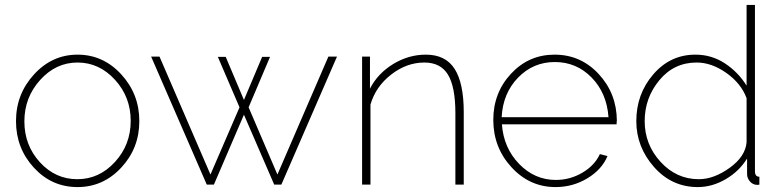

<svg xmlns="http://www.w3.org/2000/svg" viewBox="-20 -750 3170 780"><path d="M295 10Q190 10 117.5 -69Q45 -148 45 -258Q45 -368 118.5 -448Q192 -528 295 -528Q399 -528 472.5 -448Q546 -368 546 -258Q546 -148 472.5 -69Q399 10 295 10ZM143 -425Q79 -354 79 -257Q79 -160 142 -91Q205 -22 294 -22Q383 -22 447 -92Q511 -162 511 -259Q511 -356 447 -426Q383 -496 295 -496Q207 -496 143 -425Z M1107 -41 1314 -520H1349L1123 0H1094L971 -284L849 0H820L594 -520H628L835 -41L953 -314L865 -519H897L971 -344L1045 -519H1077L990 -314Z M1864 -294V0H1830V-290Q1830 -397 1800 -446.5Q1770 -496 1704 -496Q1632 -496 1569 -447Q1506 -398 1485 -325V0H1451V-520H1483V-390Q1515 -452 1577.5 -490Q1640 -528 1710 -528Q1790 -528 1827 -470Q1864 -412 1864 -294Z M2237 10Q2132 10 2058 -70.5Q1984 -151 1984 -263Q1984 -373 2056 -450.5Q2128 -528 2233 -528Q2339 -528 2412 -449.5Q2485 -371 2486 -260Q2486 -258 2485 -252V-245H2019Q2026 -149 2089 -84Q2152 -19 2238 -19Q2296 -19 2346 -48.5Q2396 -78 2417 -124L2448 -116Q2425 -61 2366 -25.5Q2307 10 2237 10ZM2018 -274H2452Q2445 -372 2383.5 -435Q2322 -498 2234 -498Q2146 -498 2084.5 -434.5Q2023 -371 2018 -274Z M2815 10Q2709 10 2637 -71.5Q2565 -153 2565 -258Q2565 -368 2634 -448Q2703 -528 2805 -528Q2871 -528 2925 -492.5Q2979 -457 3013 -402V-730H3047V-54Q3047 -32 3065 -32V0Q3062 1 3056 1Q3039 1 3027 -12.5Q3015 -26 3015 -42V-106Q2983 -54 2928 -22Q2873 10 2815 10ZM2819 -22Q2880 -22 2944 -68Q3008 -114 3013 -172V-351Q2991 -411 2931 -453.5Q2871 -496 2810 -496Q2718 -496 2658.5 -424Q2599 -352 2599 -258Q2599 -163 2663.5 -92.5Q2728 -22 2819 -22Z"/></svg>

Font: Raleway
Style: ExtraLight
Weight: 200
Designer: Matt McInerney, Pablo Impallari, Rodrigo Fuenzalida
Foundry: Matt McInerney, Pablo Impallari, Rodrigo Fuenzalida
Version: Version 2.001